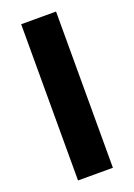

<svg xmlns="http://www.w3.org/2000/svg" viewBox="-138 -766 574 821"><g transform="rotate(-20 148.5 -355.5)"><path d="M228 -710.9V0H69.3V-710.9Z"/></g></svg>

Font: Vazirmatn UI ExtraBold
Style: Regular
Weight: 800
Designer: Saber Rastikerdar
Foundry: Saber Rastikerdar
Version: Version 33.003